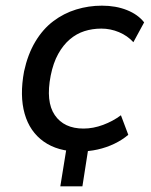

<svg xmlns="http://www.w3.org/2000/svg" viewBox="-20 -526 532 678"><path d="M193 132 221 -41H298L271 132ZM259 9Q184 9 134.5 -26Q85 -61 67 -124.5Q49 -188 65 -274Q78 -334 104.5 -378.5Q131 -423 168 -451Q205 -479 249 -492.5Q293 -506 340 -506Q389 -506 428 -490.5Q467 -475 489 -447L451 -377Q430 -400 400 -412.5Q370 -425 338 -425Q306 -425 278 -416Q250 -407 226.5 -387Q203 -367 185.5 -335.5Q168 -304 159 -259Q141 -167 173.5 -119.5Q206 -72 275 -72Q309 -72 344 -85Q379 -98 407 -119L433 -50Q412 -32 384 -18.5Q356 -5 324.5 2Q293 9 259 9Z"/></svg>

Font: Nunito Sans 7pt SemiCondensed Medium
Style: Italic
Weight: 500
Width: 4
Italic angle: -9°
Designer: Vernon Adams
Foundry: Vernon Adams
Version: Version 3.101;gftools[0.9.27]